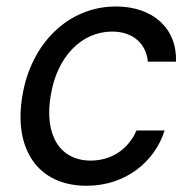

<svg xmlns="http://www.w3.org/2000/svg" viewBox="-20 -573 601 604"><path d="M252.1 11.4C374.6 11.4 466.6 -63.6 497.9 -162.6H409.4C383.9 -103 329.5 -67.8 265.6 -67.8C168.3 -67.8 118.3 -148.1 139.6 -272.7C159.1 -394.5 236.5 -473.7 332.7 -473.7C404.5 -473.7 441.1 -429 445 -378.9H533.7C537.3 -483.3 461.6 -552.6 344.5 -552.6C195 -552.6 76.7 -436.1 50.1 -269.9C22.7 -106.5 97.3 11.4 252.1 11.4Z"/></svg>

Font: Margiela Sans Text
Style: Italic
Weight: 400
Italic angle: -9.39999°
Designer: Stefan Endress, Andreas Faust
Version: Version 1.100;FEAKit 1.0